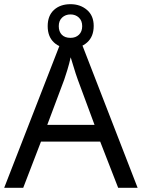

<svg xmlns="http://www.w3.org/2000/svg" viewBox="-20 -898 679 918"><path d="M545 0 459 -221H176L91 0H0L279 -717H360L638 0ZM352 -517Q349 -525 342 -546Q335 -567 328.5 -589.5Q322 -612 318 -624Q311 -593 302 -563.5Q293 -534 287 -517L206 -301H432ZM317 -667Q268 -667 238 -695Q208 -723 208 -773Q208 -823 238 -850.5Q268 -878 317 -878Q364 -878 396 -850.5Q428 -823 428 -774Q428 -723 396.5 -695Q365 -667 317 -667ZM317 -717Q342 -717 357.5 -732Q373 -747 373 -773Q373 -799 357 -814Q341 -829 317 -829Q293 -829 277 -814Q261 -799 261 -773Q261 -747 275.5 -732Q290 -717 317 -717Z"/></svg>

Font: Noto Sans PhagsPa
Style: Regular
Weight: 400
Designer: Monotype Design Team
Foundry: Monotype Imaging Inc.
Version: Version 2.004; ttfautohint (v1.8.4.7-5d5b)